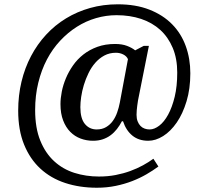

<svg xmlns="http://www.w3.org/2000/svg" viewBox="-20 -734 961 896"><path d="M868.2 -392.1Q868.2 -319.8 850.6 -261.5Q833 -203.1 804.7 -162.1Q776.4 -121.1 741.5 -99.1Q706.5 -77.1 671.9 -77.1Q627.4 -77.1 597.9 -101.1Q568.4 -125 554.2 -168H548.8Q538.6 -148.4 525.6 -131.8Q512.7 -115.2 496.3 -103Q480 -90.8 459.7 -84Q439.5 -77.1 414.1 -77.1Q383.8 -77.1 356.2 -87.4Q328.6 -97.7 307.9 -118.7Q287.1 -139.6 274.7 -171.9Q262.2 -204.1 262.2 -248Q262.2 -274.9 268.3 -306.2Q274.4 -337.4 287.4 -368.4Q300.3 -399.4 320.6 -428.5Q340.8 -457.5 369.1 -479.7Q397.5 -502 434.3 -515.4Q471.2 -528.8 517.1 -528.8Q549.3 -528.8 572.5 -520Q595.7 -511.2 610.8 -499L650.9 -520H674.8L624 -265.1Q622.6 -253.4 620.6 -241.7Q619.1 -231.9 618.2 -220.2Q617.2 -208.5 617.2 -198.2Q617.2 -180.7 622.3 -167.7Q627.4 -154.8 635.7 -146.2Q644 -137.7 655 -133.8Q666 -129.9 678.2 -129.9Q700.2 -129.9 723.1 -147.5Q746.1 -165 764.6 -199Q783.2 -232.9 795.2 -282.2Q807.1 -331.5 807.1 -395Q807.1 -460.4 786.1 -510.5Q765.1 -560.5 727.8 -594.5Q690.4 -628.4 638.4 -645.8Q586.4 -663.1 523.9 -663.1Q475.1 -663.1 428 -649.4Q380.9 -635.7 338.9 -609.1Q296.9 -582.5 261 -544.2Q225.1 -505.9 199.2 -456.8Q173.3 -407.7 158.7 -348.1Q144 -288.6 144 -220.2Q144 -136.7 168 -77.9Q191.9 -19 232.7 18.3Q273.4 55.7 327.4 72.8Q381.3 89.8 441.9 89.8Q482.9 89.8 519.5 82.8Q556.2 75.7 588.1 64Q620.1 52.2 647.2 37.4Q674.3 22.5 695.8 6.8L719.2 43Q694.3 61.5 663.6 79.3Q632.8 97.2 596.9 111.1Q561 125 519.8 133.5Q478.5 142.1 432.1 142.1Q351.6 142.1 284.2 119.9Q216.8 97.7 168.2 52.7Q119.6 7.8 92.3 -59.6Q64.9 -127 64.9 -217.8Q64.9 -288.6 80.3 -352.8Q95.7 -417 124.8 -472.2Q153.8 -527.3 195.1 -572Q236.3 -616.7 288.1 -648.2Q339.8 -679.7 400.6 -696.8Q461.4 -713.9 529.8 -713.9Q613.8 -713.9 677.2 -689Q740.7 -664.1 783.2 -620.8Q825.7 -577.6 846.9 -518.8Q868.2 -460 868.2 -392.1ZM355 -233.9Q355 -181.2 376.2 -155.5Q397.5 -129.9 431.2 -129.9Q456.5 -129.9 475.1 -140.9Q493.7 -151.9 506.3 -169.4Q519 -187 526.9 -209.5Q534.7 -231.9 539.1 -254.9L577.1 -458Q570.8 -472.2 554.9 -480Q539.1 -487.8 521 -487.8Q491.2 -487.8 467 -474.9Q442.9 -461.9 424.6 -440.9Q406.2 -419.9 393.1 -392.8Q379.9 -365.7 371.3 -337.4Q362.8 -309.1 358.9 -282.2Q355 -255.4 355 -233.9Z"/></svg>

Font: Gandom FD
Style: FD
Weight: 400
Foundry: DejaVu fonts team - Redesigned by Saber Rastikerdar - Based on Samim Font
Version: Version 0.6